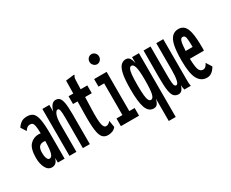

<svg xmlns="http://www.w3.org/2000/svg" viewBox="-117 -1071 1985 1648"><g transform="rotate(-30 875.0 -247.5)"><path d="M98 11Q59 11 38 -29.5Q17 -70 17 -128Q17 -219 51.5 -256Q86 -293 138 -293Q147 -293 158 -291Q157 -338 153 -362Q149 -386 140 -394.5Q131 -403 116 -403Q99 -403 87.5 -394.5Q76 -386 64 -368L31 -420Q45 -443 67.5 -459.5Q90 -476 127 -476Q164 -476 185.5 -458Q207 -440 217 -390Q227 -340 227 -243V0H160V-47Q150 -13 134 -1Q118 11 98 11ZM84 -138Q84 -107 92.5 -85.5Q101 -64 116 -64Q138 -64 148 -99Q158 -134 159 -215Q151 -216 141 -216Q114 -216 99 -198.5Q84 -181 84 -138Z M275 0V-465H344V-398Q354 -434 370.5 -455Q387 -476 410 -476Q432 -476 447 -463Q462 -450 469.5 -412Q477 -374 477 -299V0H408V-297Q408 -356 403 -376Q398 -396 386 -396Q370 -396 357 -365Q344 -334 344 -273V0Z M654 12Q620 12 600.5 -9Q581 -30 573 -86.5Q565 -143 567 -248L569 -370H524V-447H571L573 -574L648 -583L658 -584L659 -577Q654 -570 651 -563Q648 -556 647 -539L644 -447H710V-370H644L640 -243Q637 -142 645.5 -102.5Q654 -63 676 -63Q691 -63 702.5 -71.5Q714 -80 721 -90L732 -23Q717 -3 695.5 4.5Q674 12 654 12Z M785 0V-76H844V-390H788V-465H912V-76H965V0ZM875 -562Q856 -562 841.5 -577Q827 -592 827 -612Q827 -633 841 -647.5Q855 -662 875 -662Q894 -662 908 -647.5Q922 -633 922 -612Q922 -592 908 -577Q894 -562 875 -562Z M1163 167V-54Q1153 -16 1140 -2.5Q1127 11 1104 10Q1055 8 1034.5 -50Q1014 -108 1014 -230Q1014 -332 1026 -385Q1038 -438 1059 -457.5Q1080 -477 1107 -477Q1131 -477 1144 -459Q1157 -441 1164 -405V-465H1232V167ZM1122 -66Q1143 -66 1152.5 -103.5Q1162 -141 1162 -241Q1162 -335 1151.5 -369.5Q1141 -404 1122 -404Q1109 -404 1100.5 -389Q1092 -374 1088 -337Q1084 -300 1084 -233Q1084 -168 1088 -131.5Q1092 -95 1100.5 -80.5Q1109 -66 1122 -66Z M1353 11Q1327 11 1309.5 -5Q1292 -21 1284.5 -67Q1277 -113 1277 -202L1278 -465H1347V-190Q1347 -135 1349.5 -108.5Q1352 -82 1358 -74Q1364 -66 1373 -66Q1388 -66 1396 -100.5Q1404 -135 1404 -199V-465H1473V-71Q1473 -53 1473.5 -35.5Q1474 -18 1478 0H1414Q1412 -11 1409.5 -21Q1407 -31 1407 -48Q1401 -23 1387.5 -6Q1374 11 1353 11Z M1635 10Q1578 10 1547.5 -43.5Q1517 -97 1517 -227Q1517 -320 1529 -374.5Q1541 -429 1566 -452.5Q1591 -476 1628 -476Q1663 -476 1685 -453.5Q1707 -431 1717 -378.5Q1727 -326 1727 -236Q1727 -226 1727 -219.5Q1727 -213 1726 -205H1587Q1589 -124 1600.5 -96Q1612 -68 1638 -67Q1656 -67 1667 -78.5Q1678 -90 1686 -107L1721 -52Q1708 -26 1686 -8Q1664 10 1635 10ZM1589 -281H1658Q1658 -344 1653 -371.5Q1648 -399 1626 -399Q1608 -399 1600 -372.5Q1592 -346 1589 -281Z"/></g></svg>

Font: Inconsolata UltraCondensed Bold
Style: Regular
Weight: 700
Width: 1
Monospace: yes
Designer: Raph Levien, Cyreal, Brenton Simpson
Foundry: Raph Levien, Cyreal, Google
Version: Version 3.001; ttfautohint (v1.8.2.53-6de2)